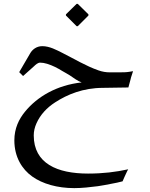

<svg xmlns="http://www.w3.org/2000/svg" viewBox="-20 -734 776 990"><path d="M154 -36C154 -57 159 -78 168 -98C188 -143 222 -179 264 -206C327 -247 409 -281 511 -281L642 -283L653 -324C656 -339 662 -352 666 -367L648 -364C631 -361 613 -361 592 -361H545C527 -361 508 -364 488 -371C422 -394 362 -431 302 -461C272 -476 236 -496 198 -496C168 -496 146 -478 135 -458L79 -362L99 -342L156 -393C163 -400 175 -411 187 -411C198 -411 210 -409 223 -405C252 -396 277 -383 301 -368C314 -360 327 -354 339 -346C358 -333 381 -316 401 -309C273 -295 172 -236 108 -157C78 -120 54 -73 54 -10C54 76 94 139 146 176C199 214 276 236 363 236C403 236 446 231 485 226C508 223 530 218 552 214C574 210 594 206 612 201C619 186 628 163 636 148L641 139C576 153 512 161 434 161C275 161 154 109 154 -36ZM436 -654V-660L381 -714H375L320 -660V-654L375 -599H381Z"/></svg>

Font: Iranian Serif 
Style: Regular
Weight: 400
Designer: Hooman Mehr, Hadi Navid in Neviseh Pardaz Co. Ltd. (http://nevisa.com)
Foundry: http://font-store.ir
Version: 5.0.2 build 3/9/1393